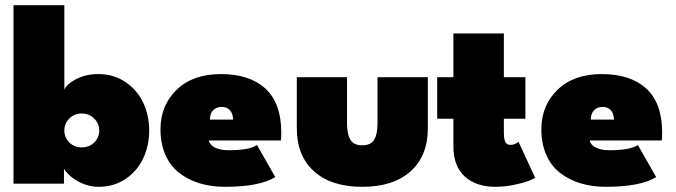

<svg xmlns="http://www.w3.org/2000/svg" viewBox="-20 -708 2604 740"><path d="M32 0V-688H228V-362.5Q237.5 -384.5 274.2 -403.5Q311 -422.5 360 -422.5Q419 -422.5 464.5 -391.2Q510 -360 532.5 -311Q555 -262 555 -205Q555 -147.5 532.5 -98.8Q510 -50 464.8 -19Q419.5 12 360 12Q320.5 12 283.5 -7.5Q246.5 -27 226.5 -57.5V0ZM295 -140Q324.5 -140 343.5 -159.2Q362.5 -178.5 362.5 -205Q362.5 -231.5 343.2 -251Q324 -270.5 295 -270.5Q266 -270.5 247 -251Q228 -231.5 228 -205Q228 -178.5 247 -159.2Q266 -140 295 -140Z M785 -166.5Q788.5 -149 809 -139Q829.5 -129 861 -129Q941 -129 970.5 -149L1041 -25.5Q980 12 847.5 12Q794 12 749.5 -1.5Q705 -15 670.8 -41.5Q636.5 -68 617.5 -111Q598.5 -154 598.5 -209.5Q598.5 -302 661 -362.2Q723.5 -422.5 831.5 -422.5Q942 -422.5 1003 -366.5Q1064 -310.5 1064 -197.5Q1064 -171 1062.5 -166.5ZM878.5 -247Q877.5 -271 865.8 -283.5Q854 -296 834.5 -296Q815.5 -296 802.5 -284Q789.5 -272 789 -247Z M1317.5 -232Q1317.5 -191 1330.5 -169.5Q1343.5 -148 1376 -148Q1409 -148 1422 -169.2Q1435 -190.5 1435 -232V-410.5H1629V-213Q1629 -107.5 1562.5 -47.8Q1496 12 1376 12Q1256.5 12 1190.2 -47.8Q1124 -107.5 1124 -213V-410.5H1317.5Z M1665 -410.5H1727.5V-579H1922V-410.5H2005V-250.5H1922V-197.5Q1922 -186.5 1922.8 -179.5Q1923.5 -172.5 1926 -164.8Q1928.5 -157 1934.2 -153.2Q1940 -149.5 1949 -149.5Q1957.5 -149.5 1966.8 -154Q1976 -158.5 1978.5 -161.5L2042.5 -23Q2037 -18.5 2017.2 -10.8Q1997.5 -3 1961.2 4.5Q1925 12 1889 12Q1815 12 1771.2 -27.8Q1727.5 -67.5 1727.5 -144V-250.5H1665Z M2253 -166.5Q2256.5 -149 2277 -139Q2297.5 -129 2329 -129Q2409 -129 2438.5 -149L2509 -25.5Q2448 12 2315.5 12Q2262 12 2217.5 -1.5Q2173 -15 2138.8 -41.5Q2104.5 -68 2085.5 -111Q2066.5 -154 2066.5 -209.5Q2066.5 -302 2129 -362.2Q2191.5 -422.5 2299.5 -422.5Q2410 -422.5 2471 -366.5Q2532 -310.5 2532 -197.5Q2532 -171 2530.5 -166.5ZM2346.5 -247Q2345.5 -271 2333.8 -283.5Q2322 -296 2302.5 -296Q2283.5 -296 2270.5 -284Q2257.5 -272 2257 -247Z"/></svg>

Font: League Spartan Black
Style: Regular
Weight: 900
Foundry: The League of Moveable Type
Version: Version 2.002